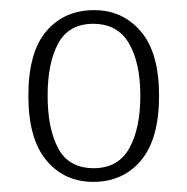

<svg xmlns="http://www.w3.org/2000/svg" viewBox="-20 -739 370 379"><path d="M164 -380Q107 -380 71.5 -422.5Q36 -465 36 -550Q36 -636 71.5 -677.5Q107 -719 166 -719Q222 -719 258 -677Q294 -635 294 -550Q294 -465 258.5 -422.5Q223 -380 164 -380ZM165 -407Q213 -407 235 -446Q257 -485 257 -550Q257 -615 234.5 -653.5Q212 -692 164 -692Q116 -692 95 -653.5Q74 -615 74 -550Q74 -485 95 -446Q116 -407 165 -407Z"/></svg>

Font: Noto Serif Khmer SemiCondensed ExtraLight
Style: Regular
Weight: 200
Width: 4
Designer: Danh Hong and the Monotype Design Team
Foundry: Monotype Imaging Inc.
Version: Version 2.004; ttfautohint (v1.8.4.7-5d5b)